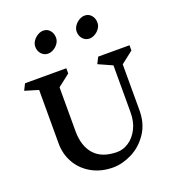

<svg xmlns="http://www.w3.org/2000/svg" viewBox="-191 -1250 1280 1416"><g transform="rotate(-20 449.0 -542.5)"><path d="M216 -1013Q216 -1037 231 -1058.5Q246 -1080 268 -1092.5Q290 -1105 311 -1105Q343 -1105 363 -1081.5Q383 -1058 383 -1024Q383 -1000 368.5 -979Q354 -958 332 -945.5Q310 -933 289 -933Q258 -933 237 -956Q216 -979 216 -1013ZM541 -1013Q541 -1037 556 -1058.5Q571 -1080 593 -1092.5Q615 -1105 636 -1105Q668 -1105 688 -1081.5Q708 -1058 708 -1024Q708 -1000 693.5 -979Q679 -958 657 -945.5Q635 -933 614 -933Q583 -933 562 -956Q541 -979 541 -1013ZM778 -671V-310Q778 -205 727 -130Q676 -55 600.5 -17.5Q525 20 453 20Q361 20 288.5 -19.5Q216 -59 175 -128.5Q134 -198 134 -285V-704L28 -736L53 -786H377V-745L282 -671V-328Q282 -209 341.5 -143Q401 -77 521 -77Q566 -77 610 -105.5Q654 -134 682.5 -189Q711 -244 711 -318V-687L602 -736L627 -786H873V-745Z"/></g></svg>

Font: Inknut Antiqua SemiBold
Style: Regular
Weight: 600
Designer: Claus Eggers Sørensen
Foundry: Claus Eggers Sørensen
Version: Version 1.003; ttfautohint (v1.8.2) -l 8 -r 50 -G 200 -x 14 